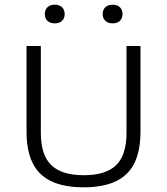

<svg xmlns="http://www.w3.org/2000/svg" viewBox="-20 -791 712 818"><path d="M336.5 7Q253 7 199 -18.5Q145 -44 119 -96.5Q93 -149 93 -231V-595H154V-225Q154 -130.5 198.5 -87.5Q243 -44.5 336.5 -44.5Q431 -44.5 475 -87.5Q519 -130.5 519 -225V-595H578.5V-231Q578.5 -149 552.8 -96.5Q527 -44 473.2 -18.5Q419.5 7 336.5 7ZM459.5 -691.5Q440 -691.5 428.8 -702.2Q417.5 -713 417.5 -731Q417.5 -749.5 428.8 -760.2Q440 -771 459.5 -771Q479.5 -771 490.8 -760.2Q502 -749.5 502 -731Q502 -713 490.8 -702.2Q479.5 -691.5 459.5 -691.5ZM213.5 -691.5Q193.5 -691.5 182.2 -702.2Q171 -713 171 -731Q171 -749.5 182.2 -760.2Q193.5 -771 213.5 -771Q233 -771 244.2 -760.2Q255.5 -749.5 255.5 -731Q255.5 -713 244.2 -702.2Q233 -691.5 213.5 -691.5Z"/></svg>

Font: Encode Sans SC SemiExpanded Light
Style: Regular
Weight: 300
Width: 6
Designer: Multiple Designers
Foundry: Impallari Type
Version: Version 3.002